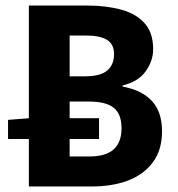

<svg xmlns="http://www.w3.org/2000/svg" viewBox="-20 -672 640 692"><path d="M84 0V-652H295Q362 -652 416 -637.5Q470 -623 501 -588.5Q532 -554 532 -495Q532 -453 505.5 -415.5Q479 -378 422 -364V-360Q492 -347 528 -307.5Q564 -268 564 -199Q564 -131 530.5 -86.5Q497 -42 440.5 -21Q384 0 313 0ZM9 -171V-240L86 -246H337V-171ZM231 -108H301Q361 -108 389.5 -133.5Q418 -159 418 -210Q418 -261 390 -283.5Q362 -306 301 -306H231ZM231 -397H288Q341 -397 366 -417.5Q391 -438 391 -477Q391 -513 365.5 -528.5Q340 -544 289 -544H231Z"/></svg>

Font: Source Code Pro ExtraLight
Style: Bold
Weight: 700
Monospace: yes
Version: Version 1.018;hotconv 1.0.116;makeotfexe 2.5.65601